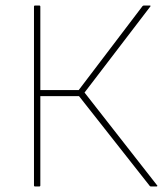

<svg xmlns="http://www.w3.org/2000/svg" viewBox="-20 -675 605 695"><path d="M107 0Q103 0 103 -4V-651Q103 -655 107 -655H122Q126 -655 126 -651V-349H265L496 -653Q498 -655 501 -655H522Q525 -655 525 -653.5Q525 -652 523 -650L286 -340L548 -5Q550 -4 549.5 -2Q549 0 547 0H527Q523 0 522 -2L266 -327H126V-4Q126 0 122 0Z"/></svg>

Font: Sofia Sans Thin
Style: Regular
Weight: 250
Designer: Botio Nikoltchev, Ani Petrova
Foundry: lettersoup
Version: Version 4.101